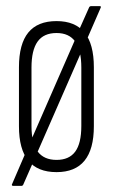

<svg xmlns="http://www.w3.org/2000/svg" viewBox="-20 -557 369 628"><path d="M23 51Q20 51 19 49Q18 47 20 44L70 -72L79 -92L228 -433L235 -451L272 -534Q274 -537 278 -537H306Q312 -537 309 -531L262 -423L252 -401L98 -49L92 -35L56 47Q54 51 50 51ZM165 6Q103 6 72.5 -31.5Q42 -69 42 -144V-337Q42 -413 72.5 -450.5Q103 -488 165 -488Q226 -488 256.5 -450.5Q287 -413 287 -337V-144Q287 -69 256.5 -31.5Q226 6 165 6ZM165 -34Q206 -34 226 -61Q246 -88 246 -145V-336Q246 -393 226 -421Q206 -449 165 -449Q123 -449 103 -421Q83 -393 83 -336V-145Q83 -88 103.5 -61Q124 -34 165 -34Z"/></svg>

Font: Sofia Sans Extra Condensed Light
Style: Regular
Weight: 300
Designer: Botio Nikoltchev, Ani Petrova
Foundry: lettersoup
Version: Version 4.101